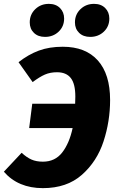

<svg xmlns="http://www.w3.org/2000/svg" viewBox="-45 -955 598 994"><path d="M525 -437Q525 -327 491 -223Q457 -119 379 -50Q301 19 177 19Q49 19 -25 -66L67 -164Q93 -140 118 -129Q143 -118 177 -118Q240 -118 277 -165.5Q314 -213 331 -292H106L122 -418H344Q345 -431 345 -455Q345 -521 321.5 -551Q298 -581 250 -581Q215 -581 187.5 -569Q160 -557 124 -530L51 -633Q102 -673 156 -693Q210 -713 280 -713Q398 -713 461.5 -642Q525 -571 525 -437ZM109 -839Q109 -880 137.5 -907.5Q166 -935 208 -935Q244 -935 265.5 -913.5Q287 -892 287 -859Q287 -818 258.5 -791Q230 -764 188 -764Q152 -764 130.5 -785Q109 -806 109 -839ZM343 -839Q343 -880 371.5 -907.5Q400 -935 442 -935Q478 -935 499.5 -913.5Q521 -892 521 -859Q521 -818 492.5 -791Q464 -764 422 -764Q386 -764 364.5 -785Q343 -806 343 -839Z"/></svg>

Font: Trujillo ExtraBold
Style: Italic
Weight: 800
Italic angle: -8°
Designer: Fira Sans original fonts by bBox Type GmbH, Carrois Corporate GbR, & Edenspiekermann AG / Changes by Cristiano Sobral
Foundry: Fira Sans original fonts by bBox Type GmbH, Carrois Corporate GbR, & Edenspiekermann AG / Changes by Cristiano Sobral
Version: Version 4.301;July 28, 2020;FontCreator 13.0.0.2655 64-bit